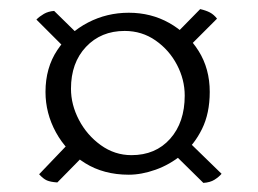

<svg xmlns="http://www.w3.org/2000/svg" viewBox="-20 -459 567 422"><path d="M467 -77Q461 -70 451.5 -64Q442 -58 427 -57L361 -122L392 -150ZM263 -75Q208 -75 167 -100.5Q126 -126 103 -168Q80 -210 80 -257Q80 -310 106 -349Q132 -388 173.5 -409.5Q215 -431 263 -431Q312 -431 352 -408.5Q392 -386 416.5 -347Q441 -308 441 -257Q441 -210 424 -175.5Q407 -141 380 -119Q353 -97 322 -86Q291 -75 263 -75ZM368 -386 420 -439Q433 -436 441.5 -431.5Q450 -427 457 -418L397 -358ZM60 -416Q67 -423 76.5 -428.5Q86 -434 99 -435L152 -383L123 -353ZM254 -391Q202 -391 169 -356Q136 -321 136 -264Q136 -229 153.5 -195.5Q171 -162 201.5 -140Q232 -118 269 -118Q322 -118 354 -154Q386 -190 386 -249Q386 -284 369 -316.5Q352 -349 322 -370Q292 -391 254 -391ZM165 -118 106 -58Q91 -59 83 -62.5Q75 -66 66 -76L132 -145Z"/></svg>

Font: Vollkorn
Style: Regular
Weight: 400
Designer: Friedrich Althausen
Foundry: Friedrich Althausen
Version: Version 4.104